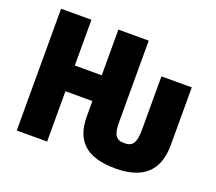

<svg xmlns="http://www.w3.org/2000/svg" viewBox="-121 -880 1193 1058"><g transform="rotate(20 475.5 -351.5)"><path d="M67 0H245V-295H403V-205C403 -64 476 11 648 11C817 11 892 -70 892 -215V-553H714V-242C714 -162 696 -137 647 -137C598 -137 581 -163 581 -237V-714H403V-446H245V-714H67Z"/></g></svg>

Font: Noto Sans Condensed Black
Style: Regular
Weight: 900
Width: 3
Designer: Monotype Design Team
Foundry: Monotype Imaging Inc.
Version: Version 2.013